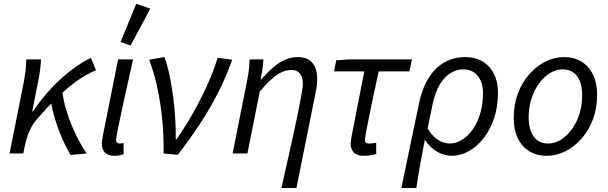

<svg xmlns="http://www.w3.org/2000/svg" viewBox="-20 -793 3142 992"><path d="M29.3 0 99.8 -353.4Q105.8 -382.7 110.8 -418.5Q115.8 -454.3 115.8 -486.1H191.6Q191.6 -466.8 187.6 -435.8Q183.6 -404.7 177.6 -374L146.5 -218.3H150.5Q194.2 -282.4 244.5 -336.2Q294.8 -389.9 347.2 -430Q399.7 -470.1 449.8 -494L476.2 -429.7Q430.4 -412 381.7 -377.8Q332.9 -343.5 280.4 -293.4Q227.9 -243.3 171.5 -177.9Q148 -151 132.2 -115.7Q116.4 -80.4 106.5 -31.3L100.5 0ZM344.7 7.8Q332.3 -12 317.6 -42.2Q302.9 -72.4 288 -109.7Q273.2 -147 261.3 -188.2Q249.5 -229.4 242.7 -270.9L302.3 -317.2Q308.4 -270.8 322.2 -224.5Q336 -178.1 354.3 -135.7Q372.6 -93.3 392.1 -58.4Q411.5 -23.5 427.5 0Z M570.8 12Q538.9 12 522.5 -4.5Q506.1 -21.1 506.1 -51.2Q506.1 -59.9 507.8 -70.2Q509.5 -80.5 511.6 -92.7L590.2 -486.1H667.5Q642.5 -374.5 622.6 -284.4Q602.6 -194.3 591.2 -137.8Q579.7 -81.3 579.7 -70Q579.7 -60 585.2 -55.8Q590.7 -51.5 598.8 -51.5Q602.5 -51.5 607.1 -52Q611.7 -52.5 618.4 -54.8L618.7 3.8Q609.5 7.2 597.6 9.6Q585.8 12 570.8 12ZM654.6 -557.8 602.9 -575.9 683.8 -773.3 756.5 -748.1Z M825.1 0Q826.6 -89.7 818 -177Q809.3 -264.4 792.2 -342.7Q775.2 -421 750.6 -484.4L829.6 -498.1Q845.2 -454.7 856.5 -401.1Q867.7 -347.4 875 -290Q882.4 -232.6 885.6 -177Q888.8 -121.3 888 -73.6H892Q935.9 -136 976.4 -207.2Q1016.9 -278.4 1050.1 -351.9Q1083.3 -425.5 1104.6 -494.3L1179.7 -484.6Q1149.4 -398.2 1108.2 -316.9Q1067.1 -235.6 1014.9 -155.7Q962.7 -75.8 898.7 6.9Z M1434.2 178.5Q1450.8 103.2 1467.1 31Q1483.4 -41.2 1497.6 -105.9Q1511.8 -170.6 1522.2 -223.3Q1532.6 -275.9 1538.7 -311.5Q1544.9 -347.1 1544.9 -360.9Q1544.9 -394.4 1529.5 -413Q1514 -431.6 1486.9 -431.6Q1462.4 -431.6 1438.6 -421.6Q1414.7 -411.6 1386.7 -387.3Q1358.7 -363 1322.1 -320.1L1258.3 0H1181.8L1252.3 -353.6Q1258.3 -383 1263.4 -413.6Q1268.5 -444.3 1269.5 -486.1H1341Q1340 -459 1335.3 -431.5Q1330.5 -403.9 1326.6 -382.4H1329Q1364.1 -421.4 1394.2 -446.9Q1424.3 -472.4 1454.3 -485.2Q1484.3 -498.1 1519.1 -498.1Q1569.4 -498.1 1594.1 -467.8Q1618.8 -437.5 1618.8 -384.9Q1618.8 -368.2 1616.6 -349.6Q1614.4 -331 1609.4 -308L1511.5 178.5Z M1857.8 12Q1825.3 12 1808.6 -4.5Q1791.8 -21.1 1791.8 -51.2Q1791.8 -59.9 1793.5 -70.2Q1795.2 -80.5 1797.3 -92.7L1862.1 -424H1705.8L1717.2 -481.4L1784.2 -486.1H2108L2095.4 -424H1936.4Q1915.4 -328.4 1899.5 -251.8Q1883.5 -175.1 1874.5 -127.3Q1865.5 -79.6 1865.5 -70Q1865.5 -60 1871.3 -55.8Q1877.1 -51.5 1885.8 -51.5Q1895.1 -51.5 1902.6 -52.4Q1910 -53.3 1923.5 -55.5L1923.8 3.1Q1909.1 6.4 1893.9 9.2Q1878.8 12 1857.8 12Z M2053.7 178.5 2144 -254.4Q2162.1 -341.7 2198 -395.6Q2233.8 -449.4 2281.4 -473.8Q2329.1 -498.1 2382.2 -498.1Q2462.5 -498.1 2507.7 -447.2Q2552.8 -396.4 2552.8 -314.1Q2552.8 -241.8 2532.7 -182Q2512.6 -122.1 2478.4 -78.5Q2444.1 -34.8 2401.3 -11.4Q2358.5 12 2313.3 12Q2277.6 12 2241.4 -7.4Q2205.1 -26.7 2174.9 -70.7Q2166 -24.2 2158.6 15.3Q2151.2 54.8 2144.5 93.8Q2137.8 132.8 2131 178.5ZM2302.8 -51.5Q2336.8 -51.5 2367.6 -70.8Q2398.3 -90.1 2422.9 -124.9Q2447.4 -159.8 2461.4 -207.8Q2475.5 -255.7 2475.5 -312.1Q2475.5 -366.6 2448.6 -400.6Q2421.6 -434.6 2373.2 -434.6Q2340.3 -434.6 2308.7 -416Q2277.1 -397.3 2252.2 -356.3Q2227.3 -315.3 2213.9 -248.9L2189.3 -129Q2208.8 -97.8 2229 -81Q2249.1 -64.2 2268.4 -57.9Q2287.7 -51.5 2302.8 -51.5Z M2805.1 12Q2753.3 12 2714.9 -11.5Q2676.6 -34.9 2655.4 -78.8Q2634.2 -122.6 2634.2 -183.4Q2634.2 -252.6 2655.8 -309.9Q2677.5 -367.3 2714.7 -409.4Q2751.9 -451.6 2798.3 -474.8Q2844.7 -498.1 2894.2 -498.1Q2945.9 -498.1 2984.3 -474.6Q3022.7 -451.2 3043.9 -407.3Q3065.1 -363.5 3065.1 -302.7Q3065.1 -233.5 3043.4 -176.2Q3021.8 -118.8 2984.6 -76.7Q2947.4 -34.5 2901 -11.3Q2854.6 12 2805.1 12ZM2813 -51.5Q2846.4 -51.5 2877.7 -70.9Q2909 -90.3 2933.8 -124.1Q2958.5 -158 2973.1 -202.7Q2987.8 -247.5 2987.8 -298.2Q2987.8 -364.6 2961.6 -399.6Q2935.5 -434.6 2886.3 -434.6Q2852.9 -434.6 2821.6 -415.4Q2790.2 -396.2 2765.5 -362.3Q2740.8 -328.5 2726.1 -283.7Q2711.5 -239 2711.5 -187.9Q2711.5 -122.4 2737.8 -87Q2764.1 -51.5 2813 -51.5Z"/></svg>

Font: Source Sans Variable
Style: Italic
Weight: 200
Italic angle: -11°
Designer: Paul D. Hunt
Foundry: Adobe Systems Incorporated
Version: Version 3.006;hotconv 1.0.111;makeotfexe 2.5.65597